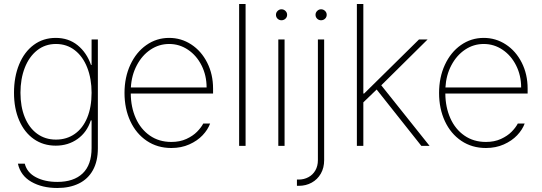

<svg xmlns="http://www.w3.org/2000/svg" viewBox="-20 -727 2700 957"><path d="M69.3 88.9H103.5Q114.7 133.3 159.2 156.5Q203.6 179.7 265.6 179.7Q347.7 179.7 392.1 137.2Q436.5 94.7 436.5 10.7V-127H432.6Q413.6 -67.9 366.7 -34.4Q319.8 -1 257.8 -1Q195.8 -1 148.7 -33.9Q101.6 -66.9 75.7 -126.7Q49.8 -186.5 49.8 -264.6Q49.8 -343.8 75.4 -406Q101.1 -468.3 148.2 -503.2Q195.3 -538.1 257.8 -538.1Q321.8 -538.1 366.9 -501.5Q412.1 -464.8 433.6 -403.3H436.5V-530.3H467.8V11.7Q467.8 76.7 443.1 121.1Q418.5 165.5 373 187.7Q327.6 210 265.6 210Q189.9 210 136.2 179.2Q82.5 148.4 69.3 88.9ZM436.5 -264.6Q436.5 -334 415 -389.4Q393.6 -444.8 353.3 -476.3Q313 -507.8 258.8 -507.8Q205.1 -507.8 165 -476.1Q125 -444.3 103.5 -389.2Q82 -334 82 -264.6Q82 -195.3 103.5 -142.6Q125 -89.8 165 -60.5Q205.1 -31.2 258.8 -31.2Q312.5 -31.2 352.8 -59.6Q393.1 -87.9 414.8 -140.6Q436.5 -193.4 436.5 -264.6Z M600.6 -263.7Q600.6 -341.3 629.6 -404.1Q658.7 -466.8 709.5 -502.4Q760.3 -538.1 823.2 -538.1Q883.3 -538.1 933.3 -505.4Q983.4 -472.7 1012.7 -414.8Q1042 -356.9 1042 -285.2V-260.7H631.8Q632.3 -192.9 656.7 -137.9Q681.2 -83 726.8 -51.3Q772.5 -19.5 834 -19.5Q876.5 -19.5 908.9 -34.4Q941.4 -49.3 961.9 -70.1Q982.4 -90.8 993.2 -111.3H1027.3Q1016.1 -80.6 989.7 -52.7Q963.4 -24.9 923.3 -7.1Q883.3 10.7 834 10.7Q764.6 10.7 711.7 -24.9Q658.7 -60.5 629.6 -123Q600.6 -185.5 600.6 -263.7ZM1009.8 -291Q1009.8 -350.6 984.9 -400.4Q960 -450.2 917.2 -479Q874.5 -507.8 823.2 -507.8Q772.5 -507.8 730.2 -479.5Q688 -451.2 661.9 -401.6Q635.7 -352.1 632.3 -291Z M1204.1 0H1171.9V-707H1204.1Z M1367.2 -530.3H1398.4V0H1367.2ZM1355.5 -653.3Q1355.5 -664.6 1363.8 -672.6Q1372.1 -680.7 1382.8 -680.7Q1394.5 -680.7 1402.8 -672.6Q1411.1 -664.6 1411.1 -653.3Q1411.1 -641.6 1402.8 -633.8Q1394.5 -626 1382.8 -626Q1371.6 -626 1363.5 -633.8Q1355.5 -641.6 1355.5 -653.3Z M1595.7 -530.3V71.3Q1595.7 109.4 1579.1 138.4Q1562.5 167.5 1533.7 183.3Q1504.9 199.2 1469.7 199.2H1460V168H1468.8Q1495.1 168 1517.1 156.2Q1539.1 144.5 1551.8 122.6Q1564.5 100.6 1564.5 71.3V-530.3ZM1552.7 -653.3Q1552.7 -664.6 1561 -672.6Q1569.3 -680.7 1580.1 -680.7Q1591.8 -680.7 1600.1 -672.6Q1608.4 -664.6 1608.4 -653.3Q1608.4 -641.6 1600.1 -633.8Q1591.8 -626 1580.1 -626Q1568.8 -626 1560.8 -633.8Q1552.7 -641.6 1552.7 -653.3Z M1758.8 -707H1791V-260.7H1794.9L2068.4 -530.3H2111.3L1880.4 -301.8L2121.1 0H2080.1L1857.4 -280.8L1791 -216.8V0H1758.8Z M2168.5 -263.7Q2168.5 -341.3 2197.5 -404.1Q2226.6 -466.8 2277.3 -502.4Q2328.1 -538.1 2391.1 -538.1Q2451.2 -538.1 2501.2 -505.4Q2551.3 -472.7 2580.6 -414.8Q2609.9 -356.9 2609.9 -285.2V-260.7H2199.7Q2200.2 -192.9 2224.6 -137.9Q2249 -83 2294.7 -51.3Q2340.3 -19.5 2401.9 -19.5Q2444.3 -19.5 2476.8 -34.4Q2509.3 -49.3 2529.8 -70.1Q2550.3 -90.8 2561 -111.3H2595.2Q2584 -80.6 2557.6 -52.7Q2531.2 -24.9 2491.2 -7.1Q2451.2 10.7 2401.9 10.7Q2332.5 10.7 2279.5 -24.9Q2226.6 -60.5 2197.5 -123Q2168.5 -185.5 2168.5 -263.7ZM2577.6 -291Q2577.6 -350.6 2552.7 -400.4Q2527.8 -450.2 2485.1 -479Q2442.4 -507.8 2391.1 -507.8Q2340.3 -507.8 2298.1 -479.5Q2255.9 -451.2 2229.7 -401.6Q2203.6 -352.1 2200.2 -291Z"/></svg>

Font: Pretendard JP Thin
Style: Regular
Weight: 100
Designer: Base glyphs from Inter by Rasmus Andersson; Hangeul glyphs from Noto Sans CJK(Source Han Sans) by Jang Soo-young and Kan
Foundry: Kil Hyung-jin
Version: Version 1.309